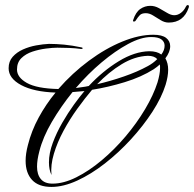

<svg xmlns="http://www.w3.org/2000/svg" viewBox="-20 -707 765 757"><path d="M183 30Q132 30 106.5 2.5Q81 -25 81 -73Q81 -101 90 -135Q104 -191 132.5 -243.5Q161 -296 199 -342Q113 -345 63.5 -371.5Q14 -398 14 -438Q14 -465 30 -483Q46 -501 70.5 -512Q95 -523 122.5 -528Q150 -533 173 -534Q201 -534 233 -531Q265 -528 302 -520Q307 -519 305.5 -516Q304 -513 299 -514Q278 -517 252.5 -518Q227 -519 206 -519Q188 -519 161 -515.5Q134 -512 108 -503.5Q82 -495 64.5 -478Q47 -461 47 -433Q47 -402 86 -380Q125 -358 210 -356Q265 -419 330.5 -467.5Q396 -516 462 -543Q528 -570 584 -570Q619 -570 635 -557.5Q651 -545 651 -525Q651 -502 632 -477Q643 -458 643 -432Q643 -406 633 -373Q617 -322 581 -266.5Q545 -211 496.5 -158Q448 -105 393.5 -62.5Q339 -20 284.5 5Q230 30 183 30ZM279 -360Q291 -362 304 -363.5Q317 -365 330 -368Q385 -427 448 -465.5Q511 -504 569 -505Q599 -505 616 -492Q629 -509 629 -527Q629 -542 616.5 -551.5Q604 -561 576 -561Q536 -561 485 -533.5Q434 -506 380.5 -461Q327 -416 279 -360ZM363 -375Q415 -387 468.5 -405.5Q522 -424 562 -446Q583 -457 600 -474Q588 -487 563 -487Q511 -485 460 -454Q409 -423 363 -375ZM187 17Q231 17 281 -8Q331 -33 381 -75Q431 -117 475 -169Q519 -221 552 -276.5Q585 -332 601 -382Q606 -399 608.5 -413Q611 -427 611 -437Q611 -442 611 -445.5Q611 -449 610 -453Q601 -444 586 -434Q537 -403 471.5 -383Q406 -363 343 -353Q315 -320 285 -278.5Q255 -237 230.5 -191.5Q206 -146 192.5 -101Q179 -56 183 -17Q173 -38 173 -67Q173 -103 188 -143.5Q203 -184 225.5 -223Q248 -262 271.5 -294.5Q295 -327 313 -348Q301 -347 289 -346Q277 -345 266 -344Q220 -287 184.5 -226.5Q149 -166 135 -110Q126 -76 126 -50Q126 -19 141 -1Q156 17 187 17ZM645 -618Q629 -618 613.5 -627.5Q598 -637 583.5 -646Q569 -655 555 -655Q539 -655 531.5 -647.5Q524 -640 515 -626Q513 -622 508 -622Q503 -622 505 -628Q515 -659 533 -671.5Q551 -684 573 -684Q590 -684 606.5 -675Q623 -666 638.5 -656.5Q654 -647 667 -647Q681 -647 693.5 -656.5Q706 -666 713 -681Q716 -687 720 -687Q727 -687 724 -677Q704 -618 645 -618Z"/></svg>

Font: Luxurious Script
Style: Regular
Weight: 400
Designer: Robert E. Leuschke
Foundry: Robert E. Leuschke
Version: Version 1.010; ttfautohint (v1.8.3)